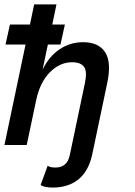

<svg xmlns="http://www.w3.org/2000/svg" viewBox="-44 -657 610 870"><path d="M1 -545.9H91.8L110.8 -637.2H211.9L192.9 -545.9H250L230 -455.1H172.9L148.9 -340.8Q176.8 -399.9 224.9 -432.9Q272.9 -465.8 333 -465.8Q402.8 -465.8 432.4 -420.4Q461.9 -375 441.9 -280.8L373 46.9Q363.8 86.9 346.4 115Q329.1 143.1 306.2 159.9Q283.2 176.8 255.1 184.8Q227.1 192.9 196.8 192.9Q155.8 192.9 140.1 181.2L171.9 94.2Q178.2 98.1 186 100.1Q193.8 102.1 208 102.1Q259.8 102.1 272 46.9L340.8 -280.8Q352.1 -334 336.4 -354.5Q320.8 -375 283.2 -375Q227.1 -375 182.1 -329.6Q137.2 -284.2 120.1 -204.1L77.1 0H-23.9L71.8 -455.1H-19Z"/></svg>

Font: Anonymous Pro
Style: Bold Italic
Weight: 700
Italic angle: -12°
Monospace: yes
Designer: Mark Simonson
Version: Version 1.003